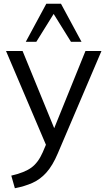

<svg xmlns="http://www.w3.org/2000/svg" viewBox="-20 -773 571 1020"><path d="M12 0ZM59 227 40 160Q110 144 146.5 117.5Q183 91 207 36L224 -4L12 -502H100L268 -92L434 -502H519L287 42Q260 106 227 143Q194 180 152.5 198.5Q111 217 59 227ZM117 -551 226 -753H304L413 -551H357L265 -699L173 -551Z"/></svg>

Font: Winston
Style: Regular
Weight: 400
Designer: Original fonts by Vernon Adams / Changes by Cristiano Sobral
Foundry: Original fonts by Vernon Adams / Changes by Cristiano Sobral
Version: Version 2.503;July 17, 2020;FontCreator 13.0.0.2655 64-bit